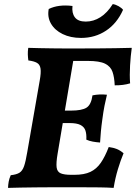

<svg xmlns="http://www.w3.org/2000/svg" viewBox="-20 -912 662 935"><path d="M19.1 3Q19.6 -12.7 22.4 -27.9Q25.2 -43.1 32.3 -58.8Q60.3 -61.8 74.7 -70.8Q89.2 -79.8 97.2 -102.8Q105.2 -125.9 112.7 -171.2L173.4 -519.6Q180.4 -558.2 177.4 -578Q174.4 -597.7 159.9 -606Q145.5 -614.2 118 -617.7Q116 -632.4 115.5 -647.1Q115 -661.8 117.6 -679Q143.9 -678 174.9 -677.5Q205.9 -677 237.5 -676.5Q269.1 -676 297.6 -676Q326 -676 346.8 -676L260.5 -163.4Q253 -119.3 255.7 -97.2Q258.5 -75.2 275.7 -67.9Q292.9 -60.7 326.2 -60.7L295.7 0Q264.9 0 227.7 0Q190.5 0 152.7 0.5Q114.9 1 80.2 1.5Q45.5 2 19.1 3ZM533.4 3Q503.9 1 465.1 0.5Q426.2 0 382.9 0Q339.6 0 295.7 0L326.2 -60.7H342.6Q390 -60.7 420.1 -74.9Q450.1 -89.1 470.9 -119.2Q491.6 -149.2 509.5 -196Q532.4 -193 549.2 -186.2Q565.9 -179.3 581.7 -165.7Q567.8 -132.6 554.3 -88.4Q540.9 -44.1 533.4 3ZM467.3 -217.9Q448.1 -219.3 431.6 -222.4Q415.2 -225.4 400.4 -231.9Q401.9 -258.6 396 -276.3Q390 -294.1 372 -303.4Q353.9 -312.7 318.7 -312.7H253.8L264.5 -373.4H325.8Q378.9 -373.4 401.4 -387.8Q424 -402.2 430.4 -447.6Q447.6 -451.1 464.8 -451.9Q482.1 -452.7 500.8 -450.7Q494.3 -424.1 488.8 -396.4Q483.3 -368.7 478.3 -330.3Q473.8 -299 471.3 -271.2Q468.8 -243.4 467.3 -217.9ZM538.6 -496.5Q537.1 -535.3 528 -561.8Q519 -588.2 491.9 -601.8Q464.7 -615.3 407.5 -615.3H305.2L341.6 -676Q402.7 -676 451.2 -676.3Q499.6 -676.5 541.2 -677.3Q582.7 -678 621.7 -679Q616.1 -639.9 613.4 -593.1Q610.6 -546.3 613.6 -506.1Q580.5 -496 538.6 -496.5ZM374.8 -727.3Q323.6 -727.3 285.1 -746.1Q246.6 -765 228.2 -797Q209.8 -829.1 217.3 -868.2Q265.1 -891.5 333 -882.9Q329 -848.5 344.6 -827.7Q360.2 -806.9 397.8 -806.9Q435.4 -806.9 468.9 -828.2Q502.4 -849.4 529.1 -892.1Q543.3 -890 558 -881.6Q572.6 -873.3 579.2 -864.2Q549.8 -798 496.4 -762.7Q443 -727.3 374.8 -727.3Z"/></svg>

Font: Vollkorn
Style: Italic
Weight: 400
Italic angle: -11°
Designer: Friedrich Althausen
Foundry: Friedrich Althausen
Version: Version 5.001